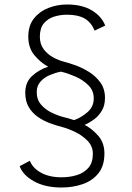

<svg xmlns="http://www.w3.org/2000/svg" viewBox="-20 -726 590 855"><path d="M254 109Q181 109 131.5 81.5Q82 54 67.5 14L113 -10Q125.5 22.5 162.5 43Q199.5 63.5 254 63.5Q290.5 63.5 322.2 53.8Q354 44 373.8 21.2Q393.5 -1.5 393.5 -41Q393.5 -74 370.8 -98Q348 -122 315.8 -137.8Q283.5 -153.5 256 -160.5Q231 -167 202.8 -177.2Q174.5 -187.5 149.5 -204.8Q124.5 -222 108.5 -248.2Q92.5 -274.5 92.5 -313.5Q92.5 -360 123.2 -388Q154 -416 194.5 -429Q161 -447 133.5 -479.8Q106 -512.5 106 -563Q106 -612 131.2 -643.8Q156.5 -675.5 196 -690.8Q235.5 -706 278 -706Q345.5 -706 389 -679.8Q432.5 -653.5 448.5 -612L401 -589.5Q386.5 -626.5 357 -643.5Q327.5 -660.5 278 -660.5Q249 -660.5 221.2 -652Q193.5 -643.5 175.5 -622.2Q157.5 -601 157.5 -562.5Q157.5 -529 175 -506.2Q192.5 -483.5 217.2 -470.2Q242 -457 264 -451.5Q284 -446.5 314.5 -435.8Q345 -425 375.5 -406.2Q406 -387.5 426.8 -359Q447.5 -330.5 447.5 -290Q447.5 -256.5 433.5 -233Q419.5 -209.5 398.8 -194.2Q378 -179 357 -170Q391.5 -151.5 418.2 -120.5Q445 -89.5 445 -42.5Q445 12.5 418.2 45.8Q391.5 79 348 94Q304.5 109 254 109ZM265 -204Q274 -202 285.5 -198.8Q297 -195.5 310 -191Q343 -203 370.2 -227Q397.5 -251 397.5 -288Q397.5 -322.5 373.8 -346.2Q350 -370 317 -384.5Q284 -399 257 -405.5Q254 -406 251.5 -407Q227.5 -402.5 202.5 -392Q177.5 -381.5 160.5 -362.8Q143.5 -344 143.5 -316Q143.5 -282.5 163 -260Q182.5 -237.5 210.8 -224Q239 -210.5 265 -204Z"/></svg>

Font: Trispace SemiCondensed ExtraLight
Style: Regular
Weight: 200
Width: 4
Designer: Tyler Finck
Foundry: Etcetera Type Company
Version: Version 1.210; ttfautohint (v1.8.3)